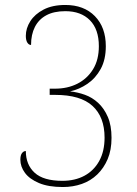

<svg xmlns="http://www.w3.org/2000/svg" viewBox="-20 -744 550 773"><path d="M233 9Q175 9 137 -7Q99 -23 80.5 -48Q62 -73 62 -101Q62 -119 68.5 -127.5Q75 -136 84 -136Q84 -81 119.5 -48.5Q155 -16 231 -16Q282 -16 320 -36.5Q358 -57 379.5 -96Q401 -135 401 -190Q401 -273 352.5 -317.5Q304 -362 202 -362H180V-387H201Q252 -387 291.5 -407Q331 -427 354.5 -465Q378 -503 378 -558Q378 -626 342 -662.5Q306 -699 243 -699Q197 -699 166.5 -682.5Q136 -666 120.5 -635.5Q105 -605 105 -563Q96 -563 90 -572.5Q84 -582 84 -600Q84 -630 102 -658.5Q120 -687 155.5 -705.5Q191 -724 243 -724Q318 -724 362 -679Q406 -634 406 -558Q406 -504 385.5 -466.5Q365 -429 332 -406.5Q299 -384 262 -376Q292 -373 321.5 -362.5Q351 -352 375 -330Q399 -308 414 -273.5Q429 -239 429 -189Q429 -140 413.5 -103.5Q398 -67 371.5 -41.5Q345 -16 309.5 -3.5Q274 9 233 9Z"/></svg>

Font: Noto Serif Khmer SemiCondensed Thin
Style: Regular
Weight: 250
Width: 4
Designer: Danh Hong and the Monotype Design Team
Foundry: Monotype Imaging Inc.
Version: Version 2.004